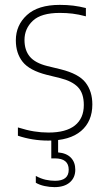

<svg xmlns="http://www.w3.org/2000/svg" viewBox="-20 -568 435 788"><path d="M178 9Q113 9 53.5 -11V-45Q90 -33.5 119.5 -28.8Q149 -24 179 -24Q251 -24 287.5 -53.2Q324 -82.5 324 -137Q324 -185 300.2 -210Q276.5 -235 226.5 -247.5L171.5 -261Q101 -279 73 -314.2Q45 -349.5 45 -402.5Q45 -464.5 90.5 -506.2Q136 -548 225.5 -548Q255 -548 281 -544.8Q307 -541.5 332.5 -535V-501Q302.5 -509 277.8 -512Q253 -515 225.5 -515Q149 -515 114.8 -482.8Q80.5 -450.5 80.5 -404Q80.5 -362 102.2 -335.8Q124 -309.5 174 -297L229.5 -283.5Q303.5 -265 331.2 -229Q359 -193 359 -139.5Q359 -70 312.8 -30.5Q266.5 9 178 9ZM203.5 200Q184 200 163 195.5Q142 191 127 182V154Q148 165.5 167.8 169.8Q187.5 174 206 174Q262 174 262 128.5Q262 82 205 82H190.5V-10H218.5V57.5Q253 60.5 271 79.2Q289 98 289 128.5Q289 161 266.5 180.5Q244 200 203.5 200Z"/></svg>

Font: Encode Sans SemiCondensed SemiCondensed Thin
Style: Regular
Weight: 100
Width: 4
Designer: Multiple Designers
Foundry: Impallari Type
Version: Version 3.000; ttfautohint (v1.8.3) -l 8 -r 50 -G 200 -x 14 